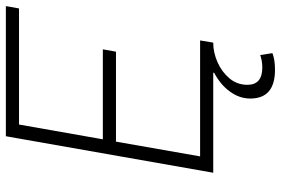

<svg xmlns="http://www.w3.org/2000/svg" viewBox="-169 -564 940 642"><g transform="rotate(-90 301.0 -243.0)"><path d="M388.7 206.5Q292.5 206.5 292.5 124Q292.5 87.9 315.7 55.9Q338.9 23.9 378.9 2.9V0H44.4L158.7 -649.4L166.5 -693.4H601.6L593.8 -649.4H205.6L156.2 -369.1H457L449.2 -325.2H148.4L99.1 -43.9H486.8L479.5 0H479Q446.3 0 413.8 14.4Q381.3 28.8 359.9 54.4Q338.4 80.1 338.4 114.3Q338.4 164.1 396.5 164.1Q409.2 164.1 419.9 161.9Q430.7 159.7 438 157.2L444.3 197.8Q423.3 206.5 388.7 206.5Z"/></g></svg>

Font: CaskaydiaCove NFP ExtraLight
Style: Italic
Weight: 200
Italic angle: -10°
Designer: Aaron Bell
Foundry: Saja Typeworks
Version: Version 2111.001; VTT 6.35;Nerd Fonts 3.1.1